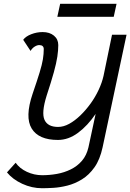

<svg xmlns="http://www.w3.org/2000/svg" viewBox="-20 -984 691 1018"><path d="M449 -203 487 -380Q445 -318 394 -280Q343 -242 287 -242Q185 -242 148 -302.5Q111 -363 153 -487Q177 -557 190 -599.5Q203 -642 207.5 -670Q212 -698 212 -724Q212 -734 206 -739.5Q200 -745 188 -745Q177 -745 164 -737Q151 -729 142 -714L103 -773Q116 -791 145.5 -802.5Q175 -814 206 -814Q243 -814 266 -795Q289 -776 289 -745Q289 -717 284 -683.5Q279 -650 265.5 -601Q252 -552 227 -476Q199 -386 216 -348.5Q233 -311 288 -311Q317 -311 347 -327.5Q377 -344 406 -372Q435 -400 460 -434.5Q485 -469 503 -507.5Q521 -546 529 -582L574 -800H651L524 -203ZM203 14Q149 14 98 -9.5Q47 -33 17 -70L63 -121Q84 -91 122.5 -73Q161 -55 204 -55Q243 -55 282 -62Q321 -69 355.5 -86Q390 -103 414.5 -131.5Q439 -160 449 -203H524Q510 -138 481 -97Q452 -56 414.5 -33Q377 -10 337.5 0Q298 10 262.5 12Q227 14 203 14ZM284 -895 299 -964H598L583 -895Z"/></svg>

Font: Victor Mono
Style: Italic
Weight: 400
Italic angle: -12°
Monospace: yes
Designer: Rune Bjørnerås
Version: Version 1.561;gftools[0.9.30]